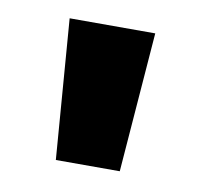

<svg xmlns="http://www.w3.org/2000/svg" viewBox="-43 -759 365 349"><g transform="rotate(10 139.0 -585.0)"><path d="M60 -714H218L198 -456H80Z"/></g></svg>

Font: Noto Sans Thai Looped ExtraBold
Style: Regular
Weight: 800
Designer: Sasikarn Vongin, Ben Mitchell
Foundry: The Fontpad Ltd
Version: Version 1.001; ttfautohint (v1.8.4.7-5d5b)